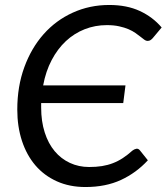

<svg xmlns="http://www.w3.org/2000/svg" viewBox="-20 -744 670 772"><path d="M574.5 -99.5Q528 -49 466.5 -20.5Q405 8 323.5 8Q259.5 8 208.5 -15Q157.5 -38 122.2 -79.2Q87 -120.5 68.2 -177.8Q49.5 -235 49.5 -303.5Q49.5 -396.5 77.8 -473.8Q106 -551 155.5 -606.8Q205 -662.5 272.8 -693.2Q340.5 -724 419.5 -724Q490 -724 542.2 -699.8Q594.5 -675.5 630 -633.5L594 -590.5Q590 -586 585.2 -582.8Q580.5 -579.5 573 -579.5Q567 -579.5 560.5 -584.2Q554 -589 545.2 -596Q536.5 -603 524.8 -611.2Q513 -619.5 496.8 -626.5Q480.5 -633.5 459 -638.2Q437.5 -643 409.5 -643Q362.5 -643 320.5 -626.5Q278.5 -610 245 -578.8Q211.5 -547.5 187.8 -502.5Q164 -457.5 153.5 -400.5H484.5L475.5 -329.5H145.5V-311.5Q145.5 -256 159.8 -211.5Q174 -167 199.8 -136.2Q225.5 -105.5 261 -89Q296.5 -72.5 338.5 -72.5Q366.5 -72.5 390 -76.2Q413.5 -80 434.2 -88Q455 -96 474 -108.5Q493 -121 512.5 -138.5Q519.5 -144 527.8 -145.8Q536 -147.5 542.5 -139.5L574.5 -99.5Z"/></svg>

Font: Lato 2
Style: Italic
Weight: 400
Italic angle: -7°
Designer: Lukasz Dziedzic with Adam Twardoch and Botio Nikoltchev
Foundry: tyPoland Lukasz Dziedzic
Version: Version 2.015; 2015-08-06; http://www.latofonts.com/